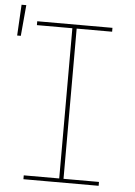

<svg xmlns="http://www.w3.org/2000/svg" viewBox="-68 -847 624 890"><g transform="rotate(5 244.0 -402.5)"><path d="M75 0V-18H240V-717H75V-735H425V-717H260V-18H425V0ZM-12 -661 -4 -805H18L5 -661Z"/></g></svg>

Font: Iosevka Curly Thin
Style: Regular
Weight: 100
Monospace: yes
Designer: Belleve Invis
Foundry: Belleve Invis
Version: Version 22.1.2; ttfautohint (v1.8.4)